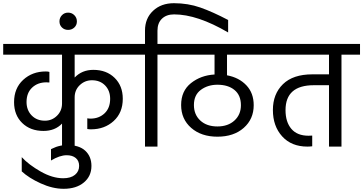

<svg xmlns="http://www.w3.org/2000/svg" viewBox="-42 -917 2272 1201"><path d="M793 -575H425V-432Q471 -480 542 -480Q624 -480 675 -430Q726 -380 726 -299Q726 -212 669 -160Q612 -108 527 -108Q516 -108 504 -110V-177Q514 -175 524 -175Q577 -175 612 -208Q647 -241 647 -299Q647 -350 615.5 -382.5Q584 -415 533 -415Q489 -415 457 -384.5Q425 -354 425 -308V0H346V-144Q302 -98 230 -98Q148 -98 97 -147.5Q46 -197 46 -278Q46 -365 103 -417.5Q160 -470 244 -470Q260 -470 267 -467V-401Q262 -402 248 -402Q194 -402 159 -369Q124 -336 124 -279Q124 -228 156 -195Q188 -162 239 -162Q283 -162 314.5 -193Q346 -224 346 -270V-575H-22V-642H793Z M94 155V66Q137 113 211.5 155.5Q286 198 353 198Q401 198 427 176.5Q453 155 453 121Q453 89 432 71.5Q411 54 375 54Q332 54 277 87V16L288 11Q298 6 309 2Q320 -2 338.5 -6Q357 -10 376 -10Q453 -10 491.5 26Q530 62 530 121Q530 185 482.5 224.5Q435 264 356 264Q287 264 212.5 230Q138 196 94 155Z M345.5 -745Q330 -760 330 -783Q330 -806 345.5 -822Q361 -838 384 -838Q407 -838 423 -822Q439 -806 439 -783Q439 -760 423 -745Q407 -730 384 -730Q361 -730 345.5 -745Z M1046 -897Q1134 -897 1211 -870Q1288 -843 1385 -792V-714Q1192 -827 1047 -827Q999 -827 971 -800Q943 -773 943 -725V-642H1058V-575H943V0H865V-575H749V-642H865V-726Q865 -802 915.5 -849.5Q966 -897 1046 -897Z M1465 -259Q1465 -321 1425 -354Q1385 -387 1318 -387Q1258 -387 1214.5 -355Q1171 -323 1171 -260Q1171 -200 1211 -163Q1251 -126 1318 -126Q1384 -126 1424.5 -163Q1465 -200 1465 -259ZM1622 -575H1378V-446Q1453 -432 1499 -383.5Q1545 -335 1545 -259Q1545 -172 1482.5 -117Q1420 -62 1318 -62Q1217 -62 1154 -117Q1091 -172 1091 -260Q1091 -348 1152.5 -397Q1214 -446 1300 -451V-575H1014V-642H1622Z M2210 -642V-575H2094V0H2016V-384H1921Q1744 -384 1744 -228Q1744 -154 1780.5 -111Q1817 -68 1888 -68Q1905 -68 1911 -69V-2Q1895 0 1881 0Q1781 0 1723 -64Q1665 -128 1665 -229Q1665 -329 1728 -390.5Q1791 -452 1912 -452H2016V-575H1578V-642Z"/></svg>

Font: Hind
Style: Regular
Weight: 400
Designer: Manushi Parikh, Satya Rajpurohit
Foundry: Indian Type Foundry
Version: Version 2.000;PS 1.0;hotconv 1.0.79;makeotf.lib2.5.61930